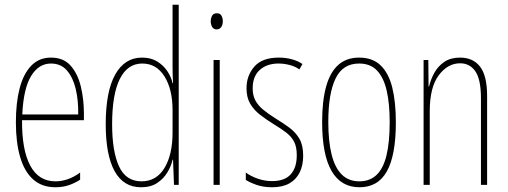

<svg xmlns="http://www.w3.org/2000/svg" viewBox="-20 -780 2144 810"><path d="M195 -537Q248 -537 278 -503Q308 -469 321 -415Q334 -361 334 -301V-273H73Q72 -148 107.5 -81.5Q143 -15 214 -15Q240 -15 266 -24Q292 -33 318 -52V-22Q297 -8 271 1Q245 10 214 10Q157 10 120 -23Q83 -56 65 -117.5Q47 -179 47 -264Q47 -347 63 -408Q79 -469 112 -503Q145 -537 195 -537ZM195 -512Q143 -512 111 -459Q79 -406 74 -297H310Q311 -356 299.5 -404.5Q288 -453 262.5 -482.5Q237 -512 195 -512Z M575 10Q501 10 463.5 -58Q426 -126 426 -256Q426 -394 466 -465.5Q506 -537 579 -537Q617 -537 643.5 -520.5Q670 -504 686.5 -479Q703 -454 708 -429H710Q709 -448 708.5 -464.5Q708 -481 708 -497V-760H734V0H714L710 -106H708Q702 -79 686 -52.5Q670 -26 643 -8Q616 10 575 10ZM577 -15Q640 -15 674 -71.5Q708 -128 708 -221V-315Q708 -403 674 -457.5Q640 -512 580 -512Q518 -512 485.5 -447Q453 -382 453 -256Q453 -142 482 -78.5Q511 -15 577 -15Z M907 -527V0H881V-527ZM895 -724Q909 -724 914.5 -713.5Q920 -703 920 -691Q920 -675 913 -665.5Q906 -656 894 -656Q881 -656 875 -666.5Q869 -677 869 -690Q869 -702 874.5 -713Q880 -724 895 -724Z M1259 -123Q1259 -83 1244.5 -53Q1230 -23 1201 -6.5Q1172 10 1128 10Q1091 10 1062.5 0Q1034 -10 1017 -21V-52Q1039 -36 1068 -26Q1097 -16 1128 -16Q1181 -16 1206.5 -44.5Q1232 -73 1232 -125Q1232 -160 1221 -181.5Q1210 -203 1189 -219.5Q1168 -236 1138 -254Q1104 -275 1077.5 -295.5Q1051 -316 1035.5 -342.5Q1020 -369 1020 -408Q1020 -461 1053 -499Q1086 -537 1156 -537Q1185 -537 1211 -530Q1237 -523 1256 -510L1243 -487Q1227 -499 1203 -505.5Q1179 -512 1155 -512Q1106 -512 1076 -485Q1046 -458 1046 -407Q1046 -378 1057 -357Q1068 -336 1089.5 -318Q1111 -300 1143 -280Q1176 -260 1202 -240.5Q1228 -221 1243.5 -194Q1259 -167 1259 -123Z M1650 -264Q1650 -194 1640.5 -142.5Q1631 -91 1612 -57Q1593 -23 1564 -6.5Q1535 10 1497 10Q1458 10 1428.5 -7Q1399 -24 1379 -58.5Q1359 -93 1349 -144.5Q1339 -196 1339 -266Q1339 -355 1356 -415.5Q1373 -476 1407.5 -506.5Q1442 -537 1495 -537Q1552 -537 1586 -504Q1620 -471 1635 -410Q1650 -349 1650 -264ZM1365 -266Q1365 -184 1379 -128Q1393 -72 1422 -43.5Q1451 -15 1496 -15Q1540 -15 1568.5 -42Q1597 -69 1610.5 -124.5Q1624 -180 1624 -265Q1624 -342 1611.5 -397Q1599 -452 1571 -482Q1543 -512 1495 -512Q1426 -512 1395.5 -448.5Q1365 -385 1365 -266Z M1921 -537Q1976 -537 2005.5 -498.5Q2035 -460 2035 -375V0H2009V-365Q2009 -445 1985.5 -479Q1962 -513 1921 -513Q1869 -513 1831 -462.5Q1793 -412 1793 -311V0H1767V-527H1787L1788 -415H1790Q1797 -445 1812.5 -473Q1828 -501 1854.5 -519Q1881 -537 1921 -537Z"/></svg>

Font: Noto Sans Khmer ExtraCondensed Thin
Style: Regular
Weight: 250
Width: 2
Designer: Danh Hong and the Monotype Design Team
Foundry: Monotype Imaging Inc.
Version: Version 2.004